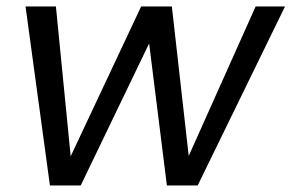

<svg xmlns="http://www.w3.org/2000/svg" viewBox="-20 -568 893 588"><path d="M132.9 0H227.2L467.3 -498.5L428.7 -499L491.1 0H585.4L852.9 -548.3H762.9L531.1 -30.4H564.7L506.3 -548.3H412.3L168.7 -30.4H202.3L151.2 -548.3H58.2Z"/></svg>

Font: Poppins Devanagari Thin
Style: Italic
Weight: 100
Italic angle: -10°
Designer: Ninad Kale (Devanagari), Jonny Pinhorn (Latin)
Foundry: Indian Type Foundry
Version: 4.005